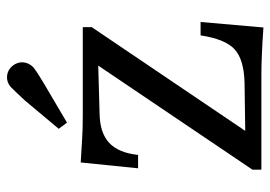

<svg xmlns="http://www.w3.org/2000/svg" viewBox="-134 -647 787 559"><g transform="rotate(-90 259.5 -367.5)"><path d="M459 6Q418 3 381.5 1.5Q345 0 325 0H45V-26L348 -475L207 -471Q152 -470 123 -443Q94 -416 88 -359H49L66 -526Q102 -524 132.5 -522Q163 -520 200 -520H460V-494L158 -47L299 -49Q366 -51 395.5 -78Q425 -105 436 -177H475ZM182 -566 164 -590 246 -688Q257 -700 266.5 -710Q276 -720 286 -730Q300 -742 317.5 -740.5Q335 -739 347 -725Q359 -710 357.5 -693Q356 -676 342 -663Q330 -654 318.5 -647Q307 -640 294 -632Z"/></g></svg>

Font: Hedvig Letters Serif 14pt
Style: Regular
Weight: 400
Designer: Alexander Örn & Tor Weibull
Foundry: Kanon Foundry
Version: Version 1.000; ttfautohint (v1.8.4.7-5d5b)